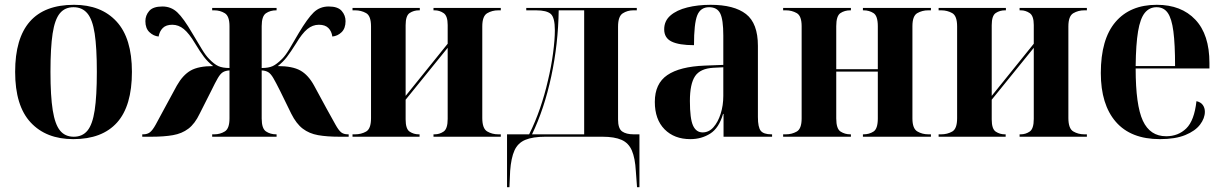

<svg xmlns="http://www.w3.org/2000/svg" viewBox="-20 -569 5092 799"><path d="M285 10Q172 10 107.5 -59.5Q43 -129 43 -270Q43 -549 288 -549Q401 -549 465 -479.5Q529 -410 529 -270Q529 -128 467 -59Q405 10 285 10ZM287 0Q323 0 344 -25.5Q365 -51 374 -110Q383 -169 383 -270Q383 -371 374 -429.5Q365 -488 343.5 -513.5Q322 -539 286 -539Q250 -539 229 -513.5Q208 -488 199 -429.5Q190 -371 190 -270Q190 -169 199.5 -110Q209 -51 230 -25.5Q251 0 287 0Z M572 0V-10H576Q593 -10 604 -18.5Q615 -27 628 -50.5Q641 -74 665 -119L716 -213Q741 -257 773.5 -275.5Q806 -294 867 -294Q845 -311 829 -332Q813 -353 792 -388Q767 -430 745 -448Q723 -466 697 -466Q671 -466 657.5 -452.5Q644 -439 640 -417Q619 -419 602 -435Q585 -451 585 -481Q585 -505 601 -523.5Q617 -542 656 -542Q692 -542 718 -517.5Q744 -493 780 -431Q804 -391 820 -364.5Q836 -338 850 -324Q871 -302 888.5 -294Q906 -286 935 -286V-460Q935 -502 915.5 -514Q896 -526 872 -526H863V-536H1131V-526H1129Q1105 -526 1087 -514Q1069 -502 1069 -460V-286Q1098 -286 1115 -294Q1132 -302 1154 -324Q1168 -338 1184 -364.5Q1200 -391 1223 -431Q1260 -493 1285.5 -517.5Q1311 -542 1348 -542Q1386 -542 1402 -523.5Q1418 -505 1418 -481Q1418 -451 1401.5 -435Q1385 -419 1363 -417Q1360 -439 1346.5 -452.5Q1333 -466 1307 -466Q1281 -466 1259 -448Q1237 -430 1212 -388Q1190 -353 1174 -332Q1158 -311 1136 -294Q1197 -294 1230 -275.5Q1263 -257 1287 -213L1338 -119Q1363 -74 1376 -50.5Q1389 -27 1399.5 -18.5Q1410 -10 1428 -10H1431V0H1393Q1341 0 1304 -6.5Q1267 -13 1240 -33.5Q1213 -54 1192 -96L1146 -190Q1128 -226 1117.5 -244Q1107 -262 1096.5 -268.5Q1086 -275 1069 -276V-76Q1069 -34 1087 -22Q1105 -10 1129 -10H1131V0H863V-10H872Q896 -10 915.5 -22Q935 -34 935 -76V-276Q918 -275 907.5 -268.5Q897 -262 886.5 -244Q876 -226 859 -191L811 -96Q791 -54 764 -33.5Q737 -13 699.5 -6.5Q662 0 610 0Z M1447 0V-10H1458Q1483 -10 1503.5 -21.5Q1524 -33 1524 -77V-459Q1524 -503 1503.5 -514.5Q1483 -526 1458 -526H1447V-536H1727V-526H1723Q1702 -526 1685 -515Q1668 -504 1668 -464V-170L1843 -387V-465Q1843 -503 1826 -514.5Q1809 -526 1789 -526H1784V-536H2064V-526H2053Q2028 -526 2007.5 -514Q1987 -502 1987 -459V-78Q1987 -34 2007.5 -22Q2028 -10 2053 -10H2064V0H1784V-10H1789Q1809 -10 1826 -21.5Q1843 -33 1843 -74V-370L1668 -154V-72Q1668 -32 1685 -21Q1702 -10 1722 -10H1726V0Z M2090 210V-10H2182Q2208 -62 2227.5 -119Q2247 -176 2260 -233Q2274 -291 2281.5 -347.5Q2289 -404 2289 -443Q2289 -496 2272 -511Q2255 -526 2211 -526H2170V-536H2630V-526H2615Q2591 -526 2571.5 -513.5Q2552 -501 2552 -458V-72Q2552 -34 2569 -22Q2586 -10 2617 -10H2641V210H2631L2626 143Q2623 89 2609.5 57.5Q2596 26 2566.5 13Q2537 0 2487 0H2249Q2197 0 2166 13Q2135 26 2121 57Q2107 88 2103 142L2100 210ZM2194 -10H2411V-526H2305Q2303 -386 2274 -251Q2245 -116 2194 -10Z M2853 10Q2786 10 2745.5 -31Q2705 -72 2705 -145Q2705 -221 2757 -256.5Q2809 -292 2913 -296L2990 -299V-421Q2990 -488 2977 -513.5Q2964 -539 2931 -539Q2895 -539 2881.5 -505Q2868 -471 2868 -381Q2806 -381 2775 -396Q2744 -411 2744 -447Q2744 -482 2770 -504.5Q2796 -527 2840 -538Q2884 -549 2937 -549Q3035 -549 3084.5 -510.5Q3134 -472 3134 -378V-82Q3134 -39 3146 -24.5Q3158 -10 3190 -10H3193V0H2991V-95H2989Q2972 -36 2935.5 -13Q2899 10 2853 10ZM2904 -18Q2930 -18 2949 -39.5Q2968 -61 2979 -95.5Q2990 -130 2990 -170V-289L2949 -287Q2894 -284 2872.5 -252Q2851 -220 2851 -149Q2851 -75 2864 -46.5Q2877 -18 2904 -18Z M3239 0V-10H3251Q3275 -10 3295.5 -21.5Q3316 -33 3316 -76V-460Q3316 -503 3295.5 -514.5Q3275 -526 3251 -526H3239V-536H3521V-526H3518Q3495 -526 3477.5 -514.5Q3460 -503 3460 -460V-281H3633V-460Q3633 -503 3615 -514.5Q3597 -526 3574 -526H3571V-536H3854V-526H3842Q3818 -526 3797.5 -514.5Q3777 -503 3777 -460V-76Q3777 -34 3797.5 -22Q3818 -10 3843 -10H3854V0H3571V-10H3574Q3597 -10 3615 -21.5Q3633 -33 3633 -76V-271H3460V-76Q3460 -33 3478 -21.5Q3496 -10 3518 -10H3521V0Z M3886 0V-10H3897Q3922 -10 3942.5 -21.5Q3963 -33 3963 -77V-459Q3963 -503 3942.5 -514.5Q3922 -526 3897 -526H3886V-536H4166V-526H4162Q4141 -526 4124 -515Q4107 -504 4107 -464V-170L4282 -387V-465Q4282 -503 4265 -514.5Q4248 -526 4228 -526H4223V-536H4503V-526H4492Q4467 -526 4446.5 -514Q4426 -502 4426 -459V-78Q4426 -34 4446.5 -22Q4467 -10 4492 -10H4503V0H4223V-10H4228Q4248 -10 4265 -21.5Q4282 -33 4282 -74V-370L4107 -154V-72Q4107 -32 4124 -21Q4141 -10 4161 -10H4165V0Z M4807 10Q4686 10 4623.5 -62Q4561 -134 4561 -265Q4561 -406 4622 -477.5Q4683 -549 4794 -549Q4896 -549 4954.5 -487Q5013 -425 5013 -307V-284H4706Q4706 -131 4736 -66.5Q4766 -2 4833 -2Q4883 -2 4916.5 -34.5Q4950 -67 4959 -148Q4977 -144 4985.5 -132Q4994 -120 4994 -104Q4994 -77 4974 -50.5Q4954 -24 4912.5 -7Q4871 10 4807 10ZM4870 -294Q4870 -385 4863 -438.5Q4856 -492 4839.5 -515.5Q4823 -539 4793 -539Q4763 -539 4744 -515.5Q4725 -492 4716 -438.5Q4707 -385 4706 -294Z"/></svg>

Font: Noto Serif Display SemiCondensed
Style: Bold
Weight: 700
Width: 4
Designer: Monotype Design Team
Foundry: Monotype Imaging Inc.
Version: Version 2.009